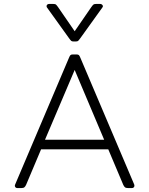

<svg xmlns="http://www.w3.org/2000/svg" viewBox="-20 -957 760 977"><path d="M331 -763 219 -919Q217 -921 217 -926Q217 -931 221 -934Q225 -937 231 -937H250Q261 -937 265 -933.5Q269 -930 276 -920L360 -798L444 -920Q451 -930 455 -933.5Q459 -937 470 -937H489Q497 -937 501.5 -931Q506 -925 501 -919L389 -763Q381 -752 377.5 -749Q374 -746 366 -746H354Q346 -746 342.5 -749Q339 -752 331 -763ZM57 -18 331 -663Q335 -673 338.5 -676.5Q342 -680 351 -680H369Q378 -680 381.5 -676.5Q385 -673 389 -663L663 -18Q664 -16 664 -12Q664 -7 660.5 -3.5Q657 0 651 0H632Q621 0 616 -4Q611 -8 607 -17L531 -197H189L113 -17Q109 -8 104 -4Q99 0 88 0H69Q61 0 57.5 -5.5Q54 -11 57 -18ZM510 -246 360 -601 209 -246Z"/></svg>

Font: Mitr ExtraLight
Style: Regular
Weight: 250
Designer: Thanarat Vachiruckul
Foundry: Cadson Demak Co.,Ltd.
Version: Version 1.000